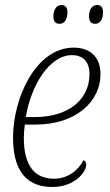

<svg xmlns="http://www.w3.org/2000/svg" viewBox="-20 -736 438 766"><path d="M360 -641C377 -641 391 -656 391 -687C391 -708 382 -716 367 -716C346 -716 335 -695 335 -671C335 -649 345 -641 360 -641ZM218 -641C235 -641 249 -656 249 -687C249 -708 239 -716 225 -716C204 -716 193 -695 193 -671C193 -649 202 -641 218 -641ZM189 10C277 10 324 -49 324 -79C324 -87 321 -94 313 -97C292 -55 249 -23 196 -23C121 -23 75 -71 75 -187C75 -201 77 -223 79 -239H122C284 -239 381 -332 381 -440C381 -506 342 -546 274 -546C123 -546 32 -345 32 -187C32 -46 93 10 189 10ZM83 -269C104 -397 178 -516 267 -516C311 -516 337 -490 337 -440C337 -341 256 -269 119 -269Z"/></svg>

Font: Noto Serif Condensed ExtraLight
Style: Italic
Weight: 200
Width: 3
Italic angle: -12°
Designer: Monotype Design Team
Foundry: Monotype Imaging Inc.
Version: Version 2.013